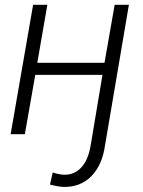

<svg xmlns="http://www.w3.org/2000/svg" viewBox="-20 -548 585 784"><path d="M173.3 -528.3 132.3 -291.5H406.7L448.2 -528.3H506.3L409.2 43.5Q397.9 125.5 353.5 170.9Q309.1 216.3 240.2 215.3Q216.8 214.4 184.1 205.6L195.3 156.2Q219.2 164.6 241.7 165.5Q282.7 166.5 311 136.7Q339.4 106.9 349.6 49.3L398.4 -242.2H124L81.5 0H23.4L115.2 -528.3Z"/></svg>

Font: RobotoInd Light
Style: Italic
Weight: 300
Italic angle: -12°
Designer: Google
Version: Version 2.001151; 2014